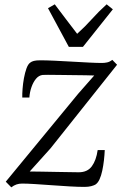

<svg xmlns="http://www.w3.org/2000/svg" viewBox="-20 -834 554 866"><path d="M405 -493.5Q393 -494 367 -494.5Q341 -495 309 -495.2Q277 -495.5 247 -496Q217 -496.5 196.2 -496.5Q175.5 -496.5 172.5 -496Q155 -494 142.2 -478.5Q129.5 -463 121.8 -440.5Q114 -418 112.5 -394H80.5Q80 -410 81.8 -433.5Q83.5 -457 88 -481.5Q92.5 -506 99.5 -525.5Q106.5 -545 117 -552Q122.5 -556.5 132.5 -559.2Q142.5 -562 161.5 -562Q188 -562 226 -560.2Q264 -558.5 305 -556Q346 -553.5 382 -551.8Q418 -550 440 -550Q451.5 -550 463.2 -552.5Q475 -555 486.5 -564L508 -542L208 -165L114 -60.5Q134.5 -60.5 168.5 -59.8Q202.5 -59 238 -58.5Q273.5 -58 300.8 -57.5Q328 -57 335 -57Q374.5 -57 394.2 -84Q414 -111 420.5 -157H452.5Q451.5 -135 448.8 -110.8Q446 -86.5 441.2 -64Q436.5 -41.5 428.8 -24.8Q421 -8 409.5 -1Q403 2.5 390.8 5.8Q378.5 9 360.5 9Q333.5 9 294.8 6.8Q256 4.5 214.5 1.5Q173 -1.5 137.2 -3.8Q101.5 -6 79.5 -6Q66 -6 54.2 -2Q42.5 2 31 11L6 -14.5L332.5 -411ZM290.5 -622.5 196.5 -797 227 -814.5Q252 -781 277.2 -748Q302.5 -715 328 -681.5Q365 -715 394.5 -748Q424 -781 461 -814.5L489 -792L354 -622.5Z"/></svg>

Font: Merriweather 20pt Light
Style: Italic
Weight: 300
Italic angle: -7.8°
Version: Version 2.101